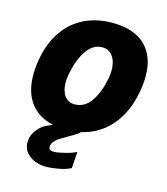

<svg xmlns="http://www.w3.org/2000/svg" viewBox="-115 -647 829 954"><g transform="rotate(15 300.0 -170.0)"><path d="M397 -283Q402 -306 402 -328.5Q402 -373 382.5 -400.5Q363 -428 328.5 -428Q282 -428 249.8 -382.8Q217.5 -337.5 201.5 -259Q196.5 -232.5 196.5 -213.5Q196.5 -171 214.8 -144.8Q233 -118.5 267.5 -118.5Q317 -118.5 349.2 -163Q381.5 -207.5 397 -283ZM90.5 124Q90.5 115 92 105Q96 83 110.5 63.5Q125 44 141 32Q155.5 21.5 190 7.5Q113 -9.5 72.2 -64.8Q31.5 -120 31.5 -208Q31.5 -246 39 -288.5Q54.5 -376 96.8 -436.5Q139 -497 202.5 -527.8Q266 -558.5 345.5 -558.5Q456.5 -558.5 514.8 -502.5Q573 -446.5 573 -343.5Q573 -307 565.5 -265.5Q545.5 -153.5 485.5 -84Q425.5 -14.5 334.5 6.5Q329 13.5 314 23Q299 32.5 275 46L266 51.5Q244 64.5 234.8 70.2Q225.5 76 214 89Q202.5 102 202.5 116.5Q202.5 136 226.5 136Q247 136 283.8 127Q320.5 118 342.5 106L336.5 191Q311 204.5 273.5 211.2Q236 218 208.5 218Q180.5 218 153.5 207.8Q126.5 197.5 108.5 176.2Q90.5 155 90.5 124Z"/></g></svg>

Font: JuliaMono Black
Style: Italic
Weight: 900
Italic angle: -9°
Monospace: yes
Designer: cormullion
Foundry: corm
Version: Version 0.057; ttfautohint (v1.8.4)